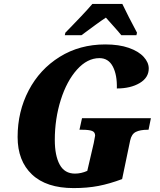

<svg xmlns="http://www.w3.org/2000/svg" viewBox="-20 -951 817 981"><path d="M70 -251Q70 -381 126.5 -489Q183 -597 285 -660.5Q387 -724 518 -724Q588 -724 638 -706.5Q688 -689 714 -660.5Q740 -632 740 -601Q740 -554 693.5 -526.5Q647 -499 577 -499Q579 -568 556.5 -611Q534 -654 488 -654Q426 -654 373.5 -595.5Q321 -537 290.5 -440.5Q260 -344 260 -236Q260 -156 285 -110Q310 -64 363 -64Q395 -64 426 -78L459 -220Q466 -255 466 -258Q466 -276 450.5 -282Q435 -288 401 -288H386L399 -347H751L739 -288H734Q696 -288 674 -277Q652 -266 645 -233L604 -36Q540 -12 483 -1Q426 10 356 10Q217 10 143.5 -59.5Q70 -129 70 -251ZM314 -784 348 -819Q360 -831 395 -868Q430 -905 452 -931H605Q634 -870 680 -784L677 -771H600Q590 -784 546 -833L521 -861Q498 -846 468 -824Q438 -802 426 -793L396 -771H311Z"/></svg>

Font: Noto Serif NarrowBlack
Style: Italic
Weight: 900
Width: 4
Italic angle: -12°
Designer: Monotype Design Team
Foundry: Monotype Imaging Inc.
Version: Version 1.001